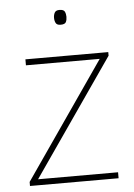

<svg xmlns="http://www.w3.org/2000/svg" viewBox="-52 -761 560 801"><g transform="rotate(-5 228.0 -360.5)"><path d="M412 0H41V-17L377 -503H68V-528H415V-513L77 -25H412ZM227 -721Q245 -721 249.5 -711.5Q254 -702 254 -690Q254 -677 249.5 -668Q245 -659 227 -659Q212 -659 207 -668Q202 -677 202 -690Q202 -702 207 -711.5Q212 -721 227 -721Z"/></g></svg>

Font: Noto Sans Bengali UI Thin
Style: Regular
Weight: 100
Designer: Jelle Bosma - Monotype Design Team
Foundry: Monotype Imaging Inc.
Version: Version 2.003; ttfautohint (v1.8.4.7-5d5b)